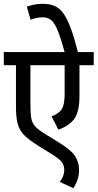

<svg xmlns="http://www.w3.org/2000/svg" viewBox="-20 -896 513 1010"><path d="M473 -553H398V-390Q398 -310 371.5 -272Q345 -234 287 -214L251 -284Q291 -299 305.5 -322.5Q320 -346 320 -402V-553H140V-349Q140 -301 144.5 -274.5Q149 -248 166.5 -229.5Q184 -211 224 -187L289 -147Q353 -108 374.5 -75.5Q396 -43 396 -1Q396 24 388 48Q380 72 366 94L294 61Q318 31 318 -1Q318 -24 306.5 -41.5Q295 -59 254 -84L183 -128Q135 -158 109 -183.5Q83 -209 73.5 -243Q64 -277 64 -334V-553H0V-622H473ZM322 -615Q301 -691 285 -732Q269 -773 250.5 -789Q232 -805 205 -805Q174 -805 141 -792L121 -861Q162 -876 205 -876Q241 -876 267.5 -864.5Q294 -853 314.5 -824Q335 -795 353.5 -744Q372 -693 392 -615Z"/></svg>

Font: Noto Sans Devanagari Condensed
Style: Regular
Weight: 400
Width: 3
Designer: Jelle Bosma - Monotype Design Team
Foundry: Monotype Imaging Inc.
Version: Version 2.004; ttfautohint (v1.8.4.7-5d5b)